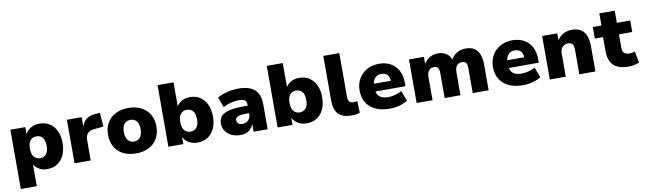

<svg xmlns="http://www.w3.org/2000/svg" viewBox="-46 -1344 7265 2164"><g transform="rotate(-10 3587.0 -262.5)"><path d="M58 180V-498H229V-408H225Q244 -455 289 -482Q334 -509 392 -509Q459 -509 508.5 -477Q558 -445 585 -386.5Q612 -328 612 -249Q612 -172 585.5 -113Q559 -54 510 -21.5Q461 11 392 11Q337 11 295 -14.5Q253 -40 235 -79H241V180ZM334 -124Q378 -124 404 -155Q430 -186 430 -249Q430 -313 404 -343.5Q378 -374 334 -374Q290 -374 264 -343.5Q238 -313 238 -249Q238 -186 264.5 -155Q291 -124 334 -124Z M705 0V-498H874V-372H870Q882 -431 921.5 -466.5Q961 -502 1026 -506L1085 -511L1097 -351L992 -341Q940 -337 915 -310Q890 -283 890 -236V0Z M1409 11Q1325 11 1262.5 -20.5Q1200 -52 1166 -111Q1132 -170 1132 -249Q1132 -329 1166.5 -387.5Q1201 -446 1263 -477.5Q1325 -509 1409 -509Q1493 -509 1555 -477.5Q1617 -446 1651.5 -387.5Q1686 -329 1686 -249Q1686 -170 1651.5 -111Q1617 -52 1555 -20.5Q1493 11 1409 11ZM1409 -125Q1453 -125 1479 -156Q1505 -187 1505 -249Q1505 -312 1479 -342.5Q1453 -373 1409 -373Q1365 -373 1339 -342.5Q1313 -312 1313 -249Q1313 -187 1339 -156Q1365 -125 1409 -125Z M2112 11Q2054 11 2009.5 -16Q1965 -43 1946 -91H1950V0H1779V-705H1962V-419H1956Q1974 -459 2016 -484Q2058 -509 2114 -509Q2181 -509 2230 -476.5Q2279 -444 2306 -385.5Q2333 -327 2333 -249Q2333 -171 2306 -112Q2279 -53 2229.5 -21Q2180 11 2112 11ZM2055 -124Q2099 -124 2125 -155Q2151 -186 2151 -249Q2151 -313 2125 -343.5Q2099 -374 2055 -374Q2011 -374 1985 -343.5Q1959 -313 1959 -249Q1959 -186 1985.5 -155Q2012 -124 2055 -124Z M2604 11Q2546 11 2501.5 -10.5Q2457 -32 2432 -69Q2407 -106 2407 -153Q2407 -207 2436.5 -239Q2466 -271 2530.5 -286Q2595 -301 2700 -301H2760V-215H2705Q2674 -215 2651 -212Q2628 -209 2613 -202.5Q2598 -196 2590.5 -186Q2583 -176 2583 -161Q2583 -137 2600 -122.5Q2617 -108 2649 -108Q2674 -108 2694.5 -120Q2715 -132 2727.5 -152.5Q2740 -173 2740 -201V-311Q2740 -350 2718.5 -364.5Q2697 -379 2649 -379Q2610 -379 2564.5 -368Q2519 -357 2471 -331L2427 -449Q2458 -467 2498 -480.5Q2538 -494 2582.5 -501.5Q2627 -509 2668 -509Q2750 -509 2804.5 -485.5Q2859 -462 2887 -413Q2915 -364 2915 -285V0H2754V-94H2756Q2746 -62 2725.5 -38.5Q2705 -15 2675 -2Q2645 11 2604 11Z M3362 11Q3304 11 3259.5 -16Q3215 -43 3196 -91H3200V0H3029V-705H3212V-419H3206Q3224 -459 3266 -484Q3308 -509 3364 -509Q3431 -509 3480 -476.5Q3529 -444 3556 -385.5Q3583 -327 3583 -249Q3583 -171 3556 -112Q3529 -53 3479.5 -21Q3430 11 3362 11ZM3305 -124Q3349 -124 3375 -155Q3401 -186 3401 -249Q3401 -313 3375 -343.5Q3349 -374 3305 -374Q3261 -374 3235 -343.5Q3209 -313 3209 -249Q3209 -186 3235.5 -155Q3262 -124 3305 -124Z M3873 11Q3771 11 3723.5 -40Q3676 -91 3676 -191V-705H3859V-199Q3859 -178 3865.5 -163Q3872 -148 3885 -140Q3898 -132 3919 -132Q3931 -132 3942 -133Q3953 -134 3965 -137L3970 -3Q3946 5 3923.5 8Q3901 11 3873 11Z M4313 11Q4217 11 4149 -21Q4081 -53 4046 -111.5Q4011 -170 4011 -249Q4011 -325 4044.5 -383Q4078 -441 4138.5 -475Q4199 -509 4279 -509Q4353 -509 4409 -478Q4465 -447 4497 -389Q4529 -331 4529 -249V-208H4162V-297H4392L4378 -284Q4378 -339 4353.5 -365.5Q4329 -392 4285 -392Q4253 -392 4230 -377.5Q4207 -363 4194 -335.5Q4181 -308 4181 -267V-254Q4181 -206 4196 -177Q4211 -148 4241.5 -134.5Q4272 -121 4320 -121Q4358 -121 4399.5 -132Q4441 -143 4472 -163L4517 -44Q4476 -18 4421.5 -3.5Q4367 11 4313 11Z M4620 0V-498H4791V-407H4786Q4801 -438 4825.5 -461Q4850 -484 4882.5 -496.5Q4915 -509 4954 -509Q5009 -509 5048.5 -482.5Q5088 -456 5105 -405H5098Q5119 -451 5164.5 -480Q5210 -509 5270 -509Q5328 -509 5366.5 -485Q5405 -461 5424.5 -412.5Q5444 -364 5444 -288V0H5262V-284Q5262 -327 5249 -346Q5236 -365 5203 -365Q5178 -365 5159.5 -353.5Q5141 -342 5131.5 -320Q5122 -298 5122 -267V0H4941V-284Q4941 -326 4927.5 -345.5Q4914 -365 4883 -365Q4857 -365 4839 -353Q4821 -341 4811.5 -319.5Q4802 -298 4802 -267V0Z M5839 11Q5743 11 5675 -21Q5607 -53 5572 -111.5Q5537 -170 5537 -249Q5537 -325 5570.5 -383Q5604 -441 5664.5 -475Q5725 -509 5805 -509Q5879 -509 5935 -478Q5991 -447 6023 -389Q6055 -331 6055 -249V-208H5688V-297H5918L5904 -284Q5904 -339 5879.5 -365.5Q5855 -392 5811 -392Q5779 -392 5756 -377.5Q5733 -363 5720 -335.5Q5707 -308 5707 -267V-254Q5707 -206 5722 -177Q5737 -148 5767.5 -134.5Q5798 -121 5846 -121Q5884 -121 5925.5 -132Q5967 -143 5998 -163L6043 -44Q6002 -18 5947.5 -3.5Q5893 11 5839 11Z M6144 0V-498H6317V-408H6312Q6337 -456 6382.5 -482.5Q6428 -509 6485 -509Q6545 -509 6585 -485Q6625 -461 6645.5 -412Q6666 -363 6666 -288V0H6482V-281Q6482 -311 6475 -329.5Q6468 -348 6454 -356.5Q6440 -365 6418 -365Q6391 -365 6370.5 -353Q6350 -341 6338.5 -319.5Q6327 -298 6327 -269V0Z M7045 11Q6928 11 6873 -43.5Q6818 -98 6818 -205V-366H6724V-498H6823V-637H6999V-498H7152V-366H7000V-210Q7000 -171 7019 -152Q7038 -133 7079 -133Q7093 -133 7109 -136Q7125 -139 7143 -144L7167 -14Q7141 -2 7109.5 4.5Q7078 11 7045 11Z"/></g></svg>

Font: Nunito Sans 10pt Black
Style: Regular
Weight: 900
Designer: Vernon Adams
Foundry: Vernon Adams
Version: Version 3.101;gftools[0.9.27]